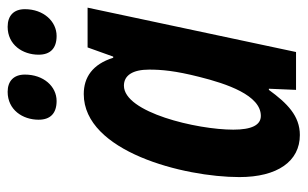

<svg xmlns="http://www.w3.org/2000/svg" viewBox="-171 -623 804 502"><g transform="rotate(-90 231.0 -372.0)"><path d="M388 -626C426 -626 458 -660 458 -709C458 -738 441 -754 412 -754C365 -754 339 -715 339 -673C339 -642 356 -626 388 -626ZM218 -626C256 -626 287 -660 287 -709C287 -738 270 -754 242 -754C195 -754 169 -715 169 -673C169 -642 186 -626 218 -626ZM129 10C179 10 212 -23 247 -71H250L247 0H346L462 -545H358L334 -478H331C314 -532 280 -555 236 -555C86 -555 19 -294 19 -148C19 -49 60 10 129 10ZM179 -92C155 -92 143 -116 143 -164C143 -259 188 -450 258 -450C285 -450 300 -427 300 -384C300 -352 297 -316 281 -253C263 -181 233 -92 179 -92Z"/></g></svg>

Font: Noto Sans ExtraCondensed
Style: Bold Italic
Weight: 700
Width: 2
Italic angle: -12°
Designer: Monotype Design Team
Foundry: Monotype Imaging Inc.
Version: Version 2.013